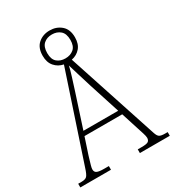

<svg xmlns="http://www.w3.org/2000/svg" viewBox="-211 -1009 1025 1128"><g transform="rotate(-30 301.5 -444.5)"><path d="M-2 0V-25H21Q47 -25 57.5 -36Q68 -47 80 -85L276 -674Q240 -681 216.5 -708Q193 -735 193 -780Q193 -834 224.5 -861.5Q256 -889 302 -889Q348 -889 380 -861.5Q412 -834 412 -780Q412 -735 389 -708.5Q366 -682 330 -675L531 -63Q539 -38 550.5 -31.5Q562 -25 587 -25H605V0H402V-25H429Q463 -25 473.5 -32.5Q484 -40 484 -57Q484 -67 477 -89.5Q470 -112 463 -133L426 -249H170L134 -140Q131 -130 126 -113.5Q121 -97 116.5 -81Q112 -65 112 -56Q112 -38 126 -31.5Q140 -25 173 -25H206V0ZM302 -700Q336 -700 358.5 -719Q381 -738 381 -780Q381 -823 358.5 -842.5Q336 -862 302 -862Q268 -862 246 -842.5Q224 -823 224 -780Q224 -738 246 -719Q268 -700 302 -700ZM180 -279H416L347 -493Q333 -540 319.5 -582.5Q306 -625 298 -654Q293 -629 279.5 -586.5Q266 -544 254 -506Z"/></g></svg>

Font: Noto Serif Tamil SemiCondensed ExtraLight
Style: Italic
Weight: 200
Width: 4
Italic angle: -12°
Designer: Indian Type Foundry, Tom Grace, and the Monotype Design Team
Foundry: Monotype Imaging Inc.
Version: Version 2.003; ttfautohint (v1.8.4.7-5d5b)